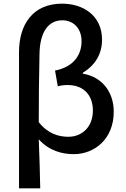

<svg xmlns="http://www.w3.org/2000/svg" viewBox="-20 -830 688 1050"><path d="M84 200H200C198 110 196 24 192 -68C248 -6 318 13 384 13C494 13 602 -67 602 -219C602 -331 534 -411 433 -427V-432C500 -473 538 -534 538 -613C538 -747 432 -810 320 -810C159 -810 84 -696 84 -544ZM354 -82C302 -82 242 -98 192 -162C192 -286 193 -408 196 -532C197 -651 242 -719 321 -719C376 -719 426 -681 426 -604C426 -534 387 -465 281 -444L296 -358C313 -363 331 -365 349 -365C442 -365 488 -305 488 -226C488 -134 427 -82 354 -82Z"/></svg>

Font: Noto Sans CJK JP Medium
Style: Regular
Weight: 500
Designer: Ryoko NISHIZUKA (kana & ideographs); Paul D. Hunt (Latin, Greek & Cyrillic); Wenlong ZHANG (bopomofo); Sandoll Communica
Foundry: Adobe Systems Incorporated
Version: Version 1.004;PS 1.004;hotconv 1.0.82;makeotf.lib2.5.63406